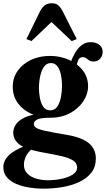

<svg xmlns="http://www.w3.org/2000/svg" viewBox="-23 -870 636 1152"><path d="M401.5 -497.5Q411.5 -525 427.2 -552.5Q443 -580 466.2 -598.5Q489.5 -617 522 -617Q552.5 -617 572.8 -601.2Q593 -585.5 593 -558.5Q593 -537 578.8 -519Q564.5 -501 538 -501Q521.5 -501 512 -507.5Q502.5 -514 494.5 -520.5Q486.5 -527 473.5 -527Q455 -527 447.5 -511.5Q440 -496 436 -475.5ZM278 -208Q306 -208 321.2 -231.2Q336.5 -254.5 342.8 -288.2Q349 -322 349 -354Q349 -374 346.5 -397.5Q344 -421 336.8 -442.5Q329.5 -464 316.5 -477.8Q303.5 -491.5 282.5 -491.5Q261 -491.5 247 -476.5Q233 -461.5 225 -438Q217 -414.5 213.8 -388.8Q210.5 -363 210.5 -342Q210.5 -315.5 216 -284Q221.5 -252.5 236 -230.2Q250.5 -208 278 -208ZM277.5 -163.5Q220 -163.5 200 -152.8Q180 -142 180 -126Q180 -107.5 206 -97Q232 -86.5 305.5 -73.5L377.5 -61Q467 -46 509.5 -11.2Q552 23.5 552 81Q552 132 524.5 166.8Q497 201.5 451.2 222.5Q405.5 243.5 349.5 252.8Q293.5 262 236.5 262Q193 262 150.5 255Q108 248 73.2 233Q38.5 218 17.8 193.2Q-3 168.5 -3 133.5Q-3 95 28.2 63.2Q59.5 31.5 133 3L175 20Q149 37 134.8 63.8Q120.5 90.5 120.5 119Q120.5 151 141 171.5Q161.5 192 194.5 201.8Q227.5 211.5 264.5 211.5Q303 211.5 343.5 203.5Q384 195.5 411.8 178.5Q439.5 161.5 439.5 134Q439.5 116.5 427.5 103Q415.5 89.5 385 78.2Q354.5 67 299.5 57L217.5 41.5Q128.5 24.5 92.5 -4Q56.5 -32.5 56.5 -73.5Q56.5 -101.5 73.5 -125Q90.5 -148.5 124.8 -164.8Q159 -181 210.5 -186.5ZM277.5 -163.5Q219 -163.5 167.8 -185.8Q116.5 -208 85 -249.8Q53.5 -291.5 53.5 -350Q53.5 -403 82.8 -444.8Q112 -486.5 162.8 -510.5Q213.5 -534.5 277 -534.5Q338 -534.5 390 -511.5Q442 -488.5 473.8 -447.5Q505.5 -406.5 505.5 -352Q505.5 -306 477 -262.5Q448.5 -219 397.2 -191.2Q346 -163.5 277.5 -163.5ZM165.5 -623.5 135.5 -635.5 217.5 -802.5Q230.5 -827.5 247 -839Q263.5 -850.5 287.5 -850.5Q310.5 -850.5 324.8 -839.5Q339 -828.5 353 -802.5L437.5 -635.5L407 -623.5L286 -738Z"/></svg>

Font: Libre Caslon Text
Style: Regular
Weight: 400
Designer: Pablo Impallari, Rodrigo Fuenzalida, Katja Schimmel
Foundry: Pablo Impallari, Rodrigo Fuenzalida
Version: Version 2.000